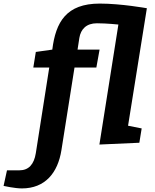

<svg xmlns="http://www.w3.org/2000/svg" viewBox="-125 -807 866 1072"><path d="M430 0 653 -10 666 -90 590 -105 695 -761C695 -761 552 -787 432 -787C245 -787 186 -684 167 -530L75 -517L61 -430H150L75 48C65 111 35 144 -17 144H-86L-105 231C-105 231 -43 245 -3 245C127 245 198 158 218 31L291 -430H413L431 -530H308L318 -595C326 -645 358 -677 416 -677C471 -677 536 -670 536 -670Z"/></svg>

Font: Bitter
Style: Bold Italic
Weight: 700
Designer: Sol Matas
Foundry: Sol Matas
Version: Version 1.002